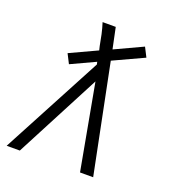

<svg xmlns="http://www.w3.org/2000/svg" viewBox="-133 -841 866 947"><g transform="rotate(20 300.0 -367.5)"><path d="M8 0 289 -529 286 -542 159 -483 134 -532 276 -598 271 -619Q266 -648 259.5 -677.5Q253 -707 244 -735H313L336 -625L482 -693L507 -644L347 -570L462 0H393L311 -448L77 0Z"/></g></svg>

Font: Iosevka Light Extended
Style: Italic
Weight: 300
Width: 7
Italic angle: -9°
Monospace: yes
Designer: Belleve Invis
Foundry: Belleve Invis
Version: Version 32.5.0; ttfautohint (v1.8.4)